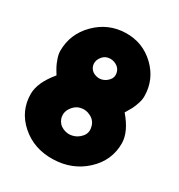

<svg xmlns="http://www.w3.org/2000/svg" viewBox="-172 -861 890 956"><g transform="rotate(30 273.0 -383.0)"><path d="M299 -170Q326 -176 346 -199Q366 -222 359 -252Q353 -285 323.5 -301Q294 -317 262 -309Q235 -302 217 -274.5Q199 -247 208 -216Q218 -187 245.5 -175Q273 -163 299 -170ZM256 -594Q235 -589 221 -567Q207 -545 214 -521Q222 -498 243.5 -489Q265 -480 285 -485Q306 -490 322 -508Q338 -526 333 -550Q328 -575 305 -587.5Q282 -600 256 -594ZM466 -400Q531 -324 531 -259Q531 -160 456 -91Q381 -22 272.5 -19.5Q164 -17 89.5 -83Q15 -149 15 -247Q15 -312 80 -390Q65 -414 58 -427.5Q51 -441 43 -464Q35 -487 35 -506Q35 -603 105 -673Q175 -743 273 -745.5Q371 -748 441 -681Q511 -614 511 -517Q511 -498 503 -474.5Q495 -451 488 -438Q481 -425 466 -400Z"/></g></svg>

Font: LONDON PRESLEY
Style: Regular
Weight: 400
Version: Version 001.000